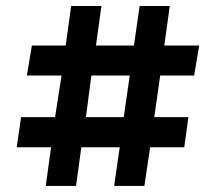

<svg xmlns="http://www.w3.org/2000/svg" viewBox="-20 -615 713 635"><path d="M131.3 0H231.4L249 -127.9H376L357.4 0H457.5L476.6 -127.9H589.4L603 -227.5H490.2L509.8 -365.2H622.1L638.7 -464.4H523.4L541.5 -595.2H441.9L422.9 -464.4H297.4L315.4 -595.2H215.3L197.3 -464.4H85.4L68.8 -365.2H183.6L162.1 -227.5H49.8L35.2 -127.9H148.9ZM264.2 -227.5 282.2 -365.2H409.2L389.2 -227.5Z"/></svg>

Font: Now Black
Style: Regular
Weight: 400
Designer: Alfredo Marco Pradil
Foundry: Alfredo Marco Pradil
Version: Version 1.200;hotconv 1.0.109;makeotfexe 2.5.65596